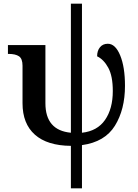

<svg xmlns="http://www.w3.org/2000/svg" viewBox="-20 -780 747 1040"><path d="M364 10Q236 9 169 -50.5Q102 -110 102 -221V-424Q102 -462 83 -475Q64 -488 26 -488H23V-536H226V-221Q226 -74 364 -61V-760H424V-61Q507 -70 549 -130.5Q591 -191 591 -287Q591 -368 566.5 -413Q542 -458 506 -475Q506 -505 521.5 -524Q537 -543 564 -543Q605 -543 631 -480Q657 -417 657 -315Q657 -187 602.5 -99Q548 -11 424 6V240H364Z"/></svg>

Font: Noto Serif SemiBold
Style: Regular
Weight: 600
Designer: Monotype Design Team
Foundry: Monotype Imaging Inc.
Version: Version 1.001